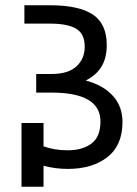

<svg xmlns="http://www.w3.org/2000/svg" viewBox="-20 -667 524 732"><path d="M447 -202Q447 -113 389.5 -68Q332 -23 238 -23Q191 -23 146 -35V45H62V-198H146V-109Q188 -94 238 -94Q294 -94 328.5 -119.5Q363 -145 363 -204Q363 -314 176 -314H118V-385H177Q240 -385 271.5 -414Q303 -443 303 -489Q303 -538 270.5 -557.5Q238 -577 170 -577H73V-647H170Q281 -647 334 -611.5Q387 -576 387 -495Q387 -447 367.5 -414Q348 -381 307 -360Q374 -342 410.5 -301.5Q447 -261 447 -202Z"/></svg>

Font: Biryani
Style: Regular
Weight: 400
Designer: Dan Reynolds and Mathieu Reguer
Foundry: Dan Reynolds and Mathieu Reguer
Version: Version 1.004; ttfautohint (v1.1) -l 5 -r 5 -G 72 -x 0 -D la